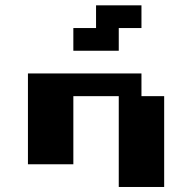

<svg xmlns="http://www.w3.org/2000/svg" viewBox="-20 -628 734 734"><path d="M434 86.8V-260.4H260.4V0H86.8V-347.2H520.8V-260.4H607.6V86.8ZM434 -520.8V-434H260.4V-520.8H347.2V-607.6H520.8V-520.8Z"/></svg>

Font: 8-bit Operator+ 8
Style: Bold
Weight: 700
Designer: GrandChaos9000
Version: Version 1.3.0 - August 1, 2014